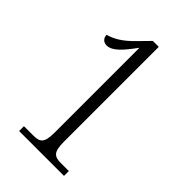

<svg xmlns="http://www.w3.org/2000/svg" viewBox="-219 -795 871 871"><g transform="rotate(45 217.0 -359.0)"><path d="M82 0H370V-31H322C278 -31 260 -41 260 -109V-718H222L172 -667C122 -615 87 -599 54 -589C54 -568 69 -555 88 -555C125 -555 159 -596 201 -653V-109C201 -40 183 -31 139 -31H82Z"/></g></svg>

Font: Noto Serif Hebrew ExtraCondensed Light
Style: Regular
Weight: 300
Width: 2
Designer: Monotype Design Team
Foundry: Monotype Imaging Inc.
Version: Version 2.004